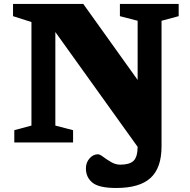

<svg xmlns="http://www.w3.org/2000/svg" viewBox="-20 -727 972 980"><path d="M804.5 20.5Q804.5 129.5 748.8 181Q693 232.5 573 232.5Q485 232.5 451.8 205.2Q418.5 178 418.5 132.5Q418.5 102.5 437 81.5Q455.5 60.5 480 60.5Q489.5 60.5 507 73.8Q524.5 87 547.2 100.2Q570 113.5 594 113.5Q641 113.5 661.5 94Q682 74.5 682.5 22.5L262.5 -563.5V-86L353 -62.5V0H53V-62.5L140.5 -86V-614.5L46.5 -644.5V-707H405L682.5 -319V-621L592 -644.5V-707H892V-644.5L804.5 -621Z"/></svg>

Font: Newsreader 6pt
Style: Bold
Weight: 700
Designer: Hugues Gentile
Foundry: Production Type
Version: Version 1.003; ttfautohint (v1.8.3)